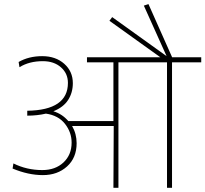

<svg xmlns="http://www.w3.org/2000/svg" viewBox="-20 -895 979 915"><path d="M345.2 -212.4Q345.2 -143.1 299.6 -101.8Q253.9 -60.5 184.3 -60.5Q114.7 -60.5 40 -91.8L43.9 -116.2Q107.4 -84.5 181.6 -84.5Q243.7 -84.5 282.5 -120.8Q321.3 -157.2 321.3 -215.3Q321.3 -264.6 289.6 -304.9Q257.8 -345.2 198.7 -353.5Q157.2 -343.8 109.9 -343.8V-367.2Q303.7 -370.1 303.7 -500Q303.7 -544.9 270.5 -574.2Q237.3 -603.5 184.1 -603.5Q119.1 -603.5 72.8 -574.7L68.8 -599.6Q117.2 -627.4 181.2 -627.4Q245.1 -627.4 286.1 -591.1Q327.1 -554.7 327.1 -498.5Q327.1 -453.6 304.7 -418.7Q282.2 -383.8 234.4 -364.7Q276.4 -352.1 305.7 -317.9H520.5V-598.1H394.5V-622.1H744.1L501.5 -795.9L514.6 -813.5L773.9 -627.4L665.5 -868.2L687.5 -875.5L800.3 -622.1H939V-598.1H799.8V0H775.9V-598.1H544.4V0H520.5L522 -294.4H323.7Q345.2 -256.8 345.2 -212.4Z"/></svg>

Font: Yantramanav Thin
Style: Regular
Weight: 250
Version: Version 1.001;PS 1.0;hotconv 1.0.72;makeotf.lib2.5.5900; ttf